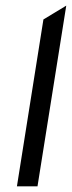

<svg xmlns="http://www.w3.org/2000/svg" viewBox="-20 -661 255 681"><path d="M40 0H113L215 -641L134 -592Z"/></svg>

Font: Charger Sport
Style: DfExtObl
Weight: 400
Designer: Jasper
Foundry: Cannot Into Space Fonts
Version: Version 1.1